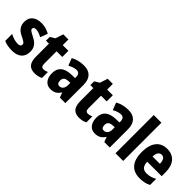

<svg xmlns="http://www.w3.org/2000/svg" viewBox="134 -1725 2699 2699"><g transform="rotate(45 1483.5 -375.0)"><path d="M391 -165C391 -252 345 -297 269 -336C192 -376 178 -385 178 -409C178 -431 195 -443 226 -443C263 -443 306 -426 344 -404L385 -515C331 -544 280 -560 220 -560C103 -560 32 -502 32 -401C32 -319 72 -269 148 -233C228 -195 242 -180 242 -156C242 -128 223 -115 184 -115C136 -115 78 -134 33 -159V-21C83 1 135 10 195 10C323 10 391 -53 391 -165Z M694 -118C662 -118 647 -138 647 -179V-428H760V-550H647V-663H545L507 -546L436 -503V-428H495V-173C495 -43 545 10 647 10C695 10 733 0 767 -18V-136C741 -125 717 -118 694 -118Z M1064 -560C987 -560 919 -542 865 -511L907 -402C955 -428 998 -442 1034 -442C1075 -442 1097 -417 1097 -363V-346L1020 -343C889 -338 818 -280 818 -165C818 -67 865 10 959 10C1033 10 1072 -16 1110 -73H1113L1140 0H1249V-363C1249 -493 1181 -560 1064 -560ZM1058 -249 1097 -251V-202C1097 -144 1065 -108 1022 -108C990 -108 972 -128 972 -172C972 -220 998 -246 1058 -249Z M1577 -118C1545 -118 1530 -138 1530 -179V-428H1643V-550H1530V-663H1428L1390 -546L1319 -503V-428H1378V-173C1378 -43 1428 10 1530 10C1578 10 1616 0 1650 -18V-136C1624 -125 1600 -118 1577 -118Z M1947 -560C1870 -560 1802 -542 1748 -511L1790 -402C1838 -428 1881 -442 1917 -442C1958 -442 1980 -417 1980 -363V-346L1903 -343C1772 -338 1701 -280 1701 -165C1701 -67 1748 10 1842 10C1916 10 1955 -16 1993 -73H1996L2023 0H2132V-363C2132 -493 2064 -560 1947 -560ZM1941 -249 1980 -251V-202C1980 -144 1948 -108 1905 -108C1873 -108 1855 -128 1855 -172C1855 -220 1881 -246 1941 -249Z M2399 0V-760H2246V0Z M2718 -559C2576 -559 2494 -459 2494 -272C2494 -89 2576 10 2734 10C2804 10 2856 -2 2905 -29V-150C2852 -121 2809 -108 2755 -108C2682 -108 2647 -149 2646 -231H2933V-309C2933 -468 2854 -559 2718 -559ZM2722 -445C2767 -445 2792 -405 2792 -336H2647C2649 -413 2679 -445 2722 -445Z"/></g></svg>

Font: Noto Sans Khmer UI Condensed ExtraBold
Style: Regular
Weight: 800
Width: 3
Designer: Danh Hong and the Monotype Design Team
Foundry: Monotype Imaging Inc.
Version: Version 2.002